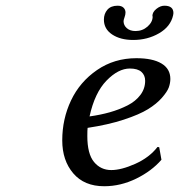

<svg xmlns="http://www.w3.org/2000/svg" viewBox="-20 -643 628 673"><path d="M287.1 -194.8Q286.1 -188 286.1 -166Q286.1 -103.5 309.6 -75.2Q333 -46.9 370.1 -46.9Q405.3 -46.9 454.3 -68.8Q503.4 -90.8 532.2 -127.9L538.1 -127L545.9 -83Q511.7 -43.5 457.3 -16.8Q402.8 9.8 345.2 9.8Q275.4 9.8 236.8 -35.4Q198.2 -80.6 198.2 -150.9Q198.2 -226.1 229 -291Q259.8 -356 320.1 -397.5Q380.4 -439 458 -439Q515.1 -439 546.1 -420.4Q577.1 -401.9 577.1 -366.2Q577.1 -352.1 571.8 -336.9Q566.4 -321.8 547.6 -300.3Q528.8 -278.8 498.8 -260.3Q468.8 -241.7 413.8 -223.6Q358.9 -205.6 287.1 -194.8ZM488.8 -359.9Q488.8 -379.4 475.6 -391.1Q462.4 -402.8 435.1 -402.8Q394.5 -402.8 353.3 -360.4Q312 -317.9 293.9 -234.9Q332 -240.2 365 -249.5Q397.9 -258.8 426.8 -273.4Q455.6 -288.1 472.2 -310.3Q488.8 -332.5 488.8 -359.9ZM586.9 -589.8Q578.1 -549.8 537.6 -526.4Q497.1 -502.9 446.8 -502.9Q401.9 -502.9 373 -522.2Q344.2 -541.5 344.2 -574.2Q344.2 -594.7 356.4 -608.9Q368.7 -623 392.1 -623Q405.8 -623 412.8 -616.2Q419.9 -609.4 419.9 -599.1Q419.9 -591.8 416.5 -582.3Q413.1 -572.8 413.1 -568.8Q413.1 -554.2 424.6 -544.2Q436 -534.2 455.1 -534.2Q479.5 -534.2 497.3 -550Q515.1 -565.9 515.1 -585Q515.1 -585.4 514.6 -585.9Q514.2 -586.4 514.2 -586.9Q514.2 -600.6 528.1 -611.8Q542 -623 556.2 -623Q587.9 -623 587.9 -597.2Q587.9 -596.2 587.4 -593.5Q586.9 -590.8 586.9 -589.8Z"/></svg>

Font: Linear Smooth
Style: Italic
Weight: 400
Designer: Philipp H. Poll, Flanker
Foundry: Philipp H. Poll, reworked by Flanker
Version: Version 1.061 | FøM Fix